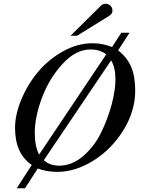

<svg xmlns="http://www.w3.org/2000/svg" viewBox="-20 -896 762 1021"><path d="M355 -706 517 -866Q527 -876 542 -876Q557 -876 567.5 -865.5Q578 -855 578 -840Q578 -822 561 -812L390 -706ZM669 -722 608 -628Q655 -592 677 -541.5Q699 -491 699 -414Q699 -305 636 -203.5Q573 -102 477 -42Q381 18 285 18Q227 18 181 0L113 105H69L149 -19Q60 -79 60 -215Q60 -288 94 -368.5Q128 -449 183 -514.5Q238 -580 315 -623Q392 -666 472 -666Q525 -666 576 -646L625 -722ZM188 -74 545 -607Q511 -633 461 -633Q383 -633 312.5 -556Q242 -479 203.5 -377Q165 -275 165 -190Q165 -117 188 -74ZM571 -575 213 -44Q245 -15 295 -15Q362 -15 421.5 -65.5Q481 -116 517 -189.5Q553 -263 573.5 -339.5Q594 -416 594 -475Q594 -536 571 -575Z"/></svg>

Font: STIX MathJax Latin
Style: Italic
Weight: 400
Italic angle: -16.33°
Designer: MicroPress Inc., with final additions and corrections provided by Coen Hoffman, Elsevier (retired)
Version: Version 1.1.1